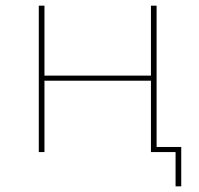

<svg xmlns="http://www.w3.org/2000/svg" viewBox="-20 -537 704 678"><path d="M117 0H137V-252H513V0H600V121H620V-18H533V-517H513V-270H137V-517H117Z"/></svg>

Font: Chess Sans Thin
Style: Regular
Weight: 100
Designer: Wolf Bōese
Foundry: Wolf Bōese
Version: Version 7.223;Glyphs 3.3 (3306)